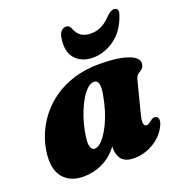

<svg xmlns="http://www.w3.org/2000/svg" viewBox="-132 -829 897 956"><g transform="rotate(-20 317.0 -351.0)"><path d="M523 -180Q514 -145 517.5 -131.5Q521 -118 531 -118Q536.5 -118 542 -120.8Q547.5 -123.5 556 -130Q568 -140 575.8 -141.8Q583.5 -143.5 591 -139.5Q600.5 -134.5 601.2 -121Q602 -107.5 591 -86.5Q567.5 -41 519.8 -13Q472 15 418.5 15Q373 15 353.5 -7.8Q334 -30.5 334 -69.5Q334 -82 335 -95.5Q336 -109 337.8 -123Q339.5 -137 342 -150.5Q344.5 -164 347.5 -176.5L361.5 -136.5Q349 -91 317.5 -56.8Q286 -22.5 242.8 -3.8Q199.5 15 150.5 15Q80.5 15 43.2 -29Q6 -73 17 -161Q23 -208.5 42.5 -255.2Q62 -302 95 -343.5Q128 -385 174.2 -416.8Q220.5 -448.5 280 -466.8Q339.5 -485 411.5 -485Q483 -485 529 -475.5Q575 -466 596.2 -449.8Q617.5 -433.5 614.5 -413.5Q612 -395.5 602 -388.2Q592 -381 581.5 -373.8Q571 -366.5 566 -348ZM227 -163.5Q222.5 -125.5 229.8 -111Q237 -96.5 249 -96.5Q262.5 -96.5 277.2 -108Q292 -119.5 307 -141Q322 -162.5 336 -192Q350 -221.5 361.2 -258.2Q372.5 -295 379.5 -336.5Q386.5 -375.5 381 -393.2Q375.5 -411 359 -411Q341.5 -411 324.2 -396Q307 -381 291.2 -355.2Q275.5 -329.5 262.2 -297.2Q249 -265 240 -230.5Q231 -196 227 -163.5ZM428 -642Q461 -642 486.8 -655.8Q512.5 -669.5 538 -697Q559 -717 575 -717Q589.5 -717 593.8 -706.2Q598 -695.5 591 -678Q565 -602 511.2 -563.8Q457.5 -525.5 397 -525.5Q337 -525.5 303 -563.8Q269 -602 282.5 -678Q286 -695.5 296.8 -706.2Q307.5 -717 321.5 -717Q339 -717 346.5 -697Q358 -668 377.8 -655Q397.5 -642 428 -642Z"/></g></svg>

Font: Fraunces
Style: Italic
Weight: 900
Italic angle: -16°
Version: Version 1.000;[0bf87f6ff]